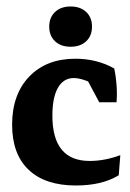

<svg xmlns="http://www.w3.org/2000/svg" viewBox="-20 -568 404 596"><path d="M215.8 7.8Q120.1 7.8 68.8 -41Q17.6 -89.8 17.6 -180.7Q17.6 -274.9 70.8 -330.3Q124 -385.7 213.9 -385.7Q280.8 -385.7 334.5 -355.5Q339.8 -331.5 341.8 -304.4Q343.8 -277.3 341.8 -250.5H288.1L243.2 -334.5L280.8 -301.8Q261.2 -313 242.4 -319.3Q223.6 -325.7 209 -325.7Q177.2 -325.7 159.9 -295.7Q142.6 -265.6 142.6 -209Q142.6 -68.4 258.3 -68.4Q305.2 -68.4 353.5 -86.4L348.6 -23.9Q296.4 7.8 215.8 7.8ZM199.2 -422.9Q168.9 -422.9 150.9 -439.9Q132.8 -457 132.8 -485.4Q132.8 -513.7 150.9 -530.8Q168.9 -547.9 199.2 -547.9Q229.5 -547.9 247.6 -530.8Q265.6 -513.7 265.6 -485.4Q265.6 -457 247.6 -439.9Q229.5 -422.9 199.2 -422.9Z"/></svg>

Font: Markazi Text
Style: Regular
Weight: 400
Designer: Borna Izadpanah (Arabic designer), Fiona Ross (Arabic design director) and Florian Runge (Latin designer)
Foundry: Borna Izadpanah and Florian Runge
Version: Version 1.000